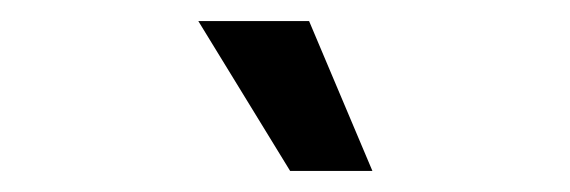

<svg xmlns="http://www.w3.org/2000/svg" viewBox="-20 -903 540 182"><path d="M255 -741 168 -883H273L333 -741Z"/></svg>

Font: Mona Sans Condensed Medium
Style: Regular
Weight: 500
Width: 3
Designer: Deni Anggara
Foundry: GitHub
Version: Version 1.001; ttfautohint (v1.8.4.7-5d5b);gftools[0.9.31]